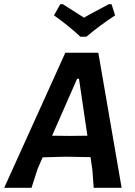

<svg xmlns="http://www.w3.org/2000/svg" viewBox="-40 -894 643 914"><path d="M491 -874 508 -821Q431 -770 371 -719H343Q286 -772 217 -821L247 -874H259Q332 -828 360 -810Q382 -823 423.5 -845Q465 -867 478 -874ZM428 -643 539 0H406L400 -83L391 -146L270 -148L163 -145L139 -90L110 0H-20L271 -643ZM327 -519 208 -248 291 -247 376 -248 336 -519Z"/></svg>

Font: Alegreya Sans SC
Style: Bold Italic
Weight: 700
Italic angle: -7°
Designer: Juan Pablo del Peral
Foundry: Huerta Tipografica
Version: Version 2.007